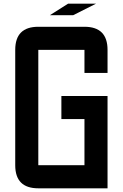

<svg xmlns="http://www.w3.org/2000/svg" viewBox="-20 -1020 665 1040"><path d="M562.5 -750V-625H437.5V-750H187.5V-125H437.5V-375H312.5V-500H562.5V0H187.5Q62.5 0 62.5 -125V-750Q62.5 -875 187.5 -875H437.5Q562.5 -875 562.5 -750ZM250 -937.5 348.6 -1000H500L376 -937.5Z"/></svg>

Font: Oldtimer
Style: Regular
Weight: 400
Designer: GGBotNet
Foundry: GGBotNet
Version: 1.00